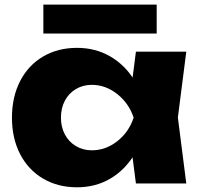

<svg xmlns="http://www.w3.org/2000/svg" viewBox="-20 -796 869 833"><path d="M543.2 -205.5 571.1 -285.6 543.2 -364.7 569.7 -571.8H788.2L751.7 -286.2L788.2 0H569.7ZM314.2 16.6Q230.9 16.6 166.7 -21.2Q102.6 -59.1 67.2 -127.5Q31.9 -196 31.9 -285.6Q31.9 -375.2 67.2 -444Q102.6 -512.8 166.7 -550.6Q230.9 -588.4 314.2 -588.4Q394.2 -588.4 458.5 -551.1Q522.9 -513.8 564.4 -445.5Q606 -377.2 618.2 -285.6Q605 -194.6 563.4 -126.4Q521.9 -58.1 458 -20.7Q394.2 16.6 314.2 16.6ZM378.3 -143.9Q438.5 -143.9 488.8 -183.4Q539.2 -222.9 559.8 -285.6Q539.2 -347.9 488.7 -387.9Q438.1 -427.9 378.3 -427.9Q340 -427.9 309.2 -409.6Q278.4 -391.3 261.4 -359Q244.4 -326.7 244.4 -285.6Q244.4 -245.2 261.4 -212.9Q278.4 -180.6 309.2 -162.3Q340 -143.9 378.3 -143.9ZM168.1 -776H659.8V-650.4H168.1Z"/></svg>

Font: Unbounded Variable
Style: Regular
Weight: 400
Designer: Luke Prowse, Jean-Baptiste Morizot, Fátima Lázaro, Florian Runge
Foundry: NaN
Version: Version 1.600;FEAKit 1.0